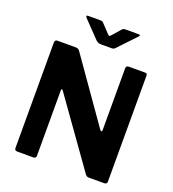

<svg xmlns="http://www.w3.org/2000/svg" viewBox="-166 -1082 1091 1208"><g transform="rotate(20 379.5 -477.5)"><path d="M676 -742Q689 -742 689 -727V-16Q689 -9 684 -4.5Q679 0 670 0H569Q561 0 556 -2Q551 -4 544 -12L225 -460Q221 -465 217.5 -464Q214 -463 214 -458V-18Q215 0 194 0H90Q70 0 70 -17V-723Q70 -742 88 -742H209Q220 -742 225.5 -739Q231 -736 238 -727L532 -308Q538 -300 542.5 -301Q547 -302 547 -311V-724Q547 -742 565 -742ZM444 -947Q449 -952 454.5 -953.5Q460 -955 468 -955H554Q572 -955 556 -939L449 -826Q445 -821 439.5 -817.5Q434 -814 424 -814H352Q340 -814 333 -817.5Q326 -821 319 -827L211 -939Q205 -946 205.5 -950.5Q206 -955 214 -955H295Q304 -955 308 -954Q312 -953 318 -947L368 -894Q379 -881 384 -882Q389 -883 398 -894Z"/></g></svg>

Font: Libre Franklin
Style: Bold
Weight: 700
Designer: Pablo Impallari, Rodrigo Fuenzalida, Nhung Nguyen
Foundry: Impallari Type
Version: Version 3.000